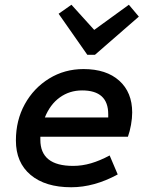

<svg xmlns="http://www.w3.org/2000/svg" viewBox="-20 -777 620 809"><path d="M280 12Q171 12 109 -40Q47 -92 47 -185Q47 -270 84.5 -338Q122 -406 187 -446Q252 -486 332 -486Q428 -486 482.5 -437Q537 -388 537 -303Q537 -279 532 -251Q527 -223 519 -201H150V-188Q150 -78 288 -78Q326 -78 363.5 -89Q401 -100 442 -122L476 -42Q377 12 280 12ZM169 -282H436V-296Q436 -346 408.5 -371Q381 -396 326 -396Q273 -396 232 -366.5Q191 -337 169 -282ZM348 -546 227 -719 281 -757 377 -651 523 -757 565 -707 380 -546Z"/></svg>

Font: Sometype Mono SemiBold
Style: Italic
Weight: 600
Italic angle: -12°
Designer: Ryoichi Tsunekawa
Foundry: Dharma Type
Version: Version 1.001